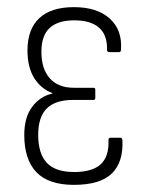

<svg xmlns="http://www.w3.org/2000/svg" viewBox="-20 -510 410 538"><path d="M187 8Q116 8 82 -27.5Q48 -63 48 -132Q48 -181 70 -210.5Q92 -240 127 -248V-249Q95 -261 76 -291Q57 -321 57 -369Q57 -428 90 -459Q123 -490 187 -490Q252 -490 287.5 -458Q323 -426 319 -371Q319 -364 314 -364H286Q280 -364 280 -370Q281 -412 257.5 -432.5Q234 -453 188 -453Q142 -453 119 -431.5Q96 -410 96 -365Q96 -317 119.5 -290.5Q143 -264 188 -264H242Q247 -264 247 -259V-236Q247 -230 242 -230H185Q135 -230 111 -206Q87 -182 87 -132Q87 -80 111 -54Q135 -28 188 -28Q239 -28 262.5 -50Q286 -72 284 -118Q284 -124 289 -124H318Q322 -124 323 -117Q326 -56 293.5 -24Q261 8 187 8Z"/></svg>

Font: Sofia Sans Condensed ExtraLight
Style: Regular
Weight: 250
Version: Version 4.100